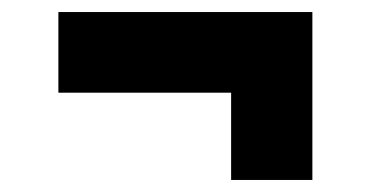

<svg xmlns="http://www.w3.org/2000/svg" viewBox="-20 -344 618 319"><path d="M364 -45V-190H77V-324H499V-45Z"/></svg>

Font: Saira Expanded ExtraBold
Style: Regular
Weight: 800
Width: 7
Designer: Hector Gatti with collaboration of the Omnibus-Type team
Foundry: Omnibus-Type
Version: Version 1.101